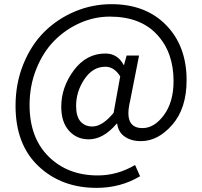

<svg xmlns="http://www.w3.org/2000/svg" viewBox="-20 -742 985 935"><path d="M450.2 172.9Q279.3 172.9 167.5 67.4Q55.7 -38.1 55.7 -226.6Q55.7 -335.9 93.8 -429.7Q131.8 -523.4 195.8 -586.9Q259.8 -650.4 344.7 -686Q429.7 -721.7 522.5 -721.7Q689.5 -721.7 789.1 -619.6Q888.7 -517.6 888.7 -351.6Q888.7 -214.8 819.3 -134.8Q750 -54.7 666 -54.7Q619.1 -54.7 587.4 -76.7Q555.7 -98.6 550.8 -139.6H547.9Q483.4 -63.5 412.1 -63.5Q353.5 -63.5 315.9 -105.5Q278.3 -147.5 278.3 -221.7Q278.3 -317.4 339.4 -399.4Q400.4 -481.4 493.2 -481.4Q552.7 -481.4 582 -425.8H584L596.7 -471.7H657.2L613.3 -249Q582 -118.2 673.8 -118.2Q731.4 -118.2 778.3 -181.6Q825.2 -245.1 825.2 -347.7Q825.2 -487.3 744.1 -574.2Q663.1 -661.1 514.6 -661.1Q439.5 -661.1 369.1 -629.9Q298.8 -598.6 244.6 -543.9Q190.4 -489.3 157.2 -407.2Q124 -325.2 124 -230.5Q124 -71.3 216.8 20.5Q309.6 112.3 456.1 112.3Q551.8 112.3 637.7 61.5L662.1 116.2Q567.4 172.9 450.2 172.9ZM429.7 -126Q478.5 -126 533.2 -192.4L565.4 -370.1Q536.1 -417 493.2 -417Q431.6 -417 391.1 -356.4Q350.6 -295.9 350.6 -226.6Q350.6 -174.8 372.1 -150.4Q393.6 -126 429.7 -126Z"/></svg>

Font: Nasu
Style: Regular
Weight: 400
Designer: Ryoko NISHIZUKA (kana &amp; ideographs); Paul D. Hunt (Latin, Greek &amp; Cyrillic); Wenlong ZHANG (bopomofo); Sandoll C
Version: Version 2014.1215